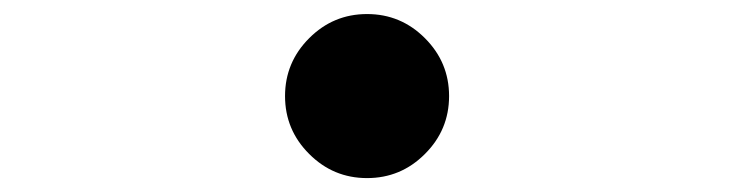

<svg xmlns="http://www.w3.org/2000/svg" viewBox="-20 -516 1040 272"><path d="M418 -297.9Q383.8 -332 383.8 -379.9Q383.8 -427.7 418 -461.9Q452.1 -496.1 500 -496.1Q547.9 -496.1 582 -461.9Q616.2 -427.7 616.2 -379.9Q616.2 -332 582 -297.9Q547.9 -263.7 500 -263.7Q452.1 -263.7 418 -297.9Z"/></svg>

Font: Gen Jyuu Gothic Medium
Style: Regular
Weight: 500
Designer: [Source Han Sans]
Ryoko NISHIZUKA  (kana & ideographs); Paul D. Hunt (Latin, Greek & Cyrillic); Wenlong ZHANG  (bopomofo
Version: Version 1.002.20150607